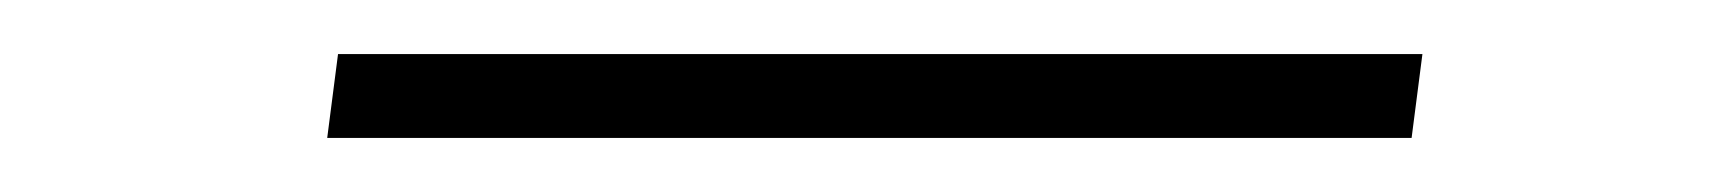

<svg xmlns="http://www.w3.org/2000/svg" viewBox="-20 -51 642 71"><path d="M105 -31H506L502 0H101Z"/></svg>

Font: Josefin Sans ExtraLight
Style: Italic
Weight: 250
Italic angle: -7°
Designer: Santiago Orozco
Foundry: Typemade
Version: Version 2.000